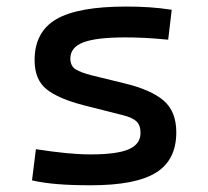

<svg xmlns="http://www.w3.org/2000/svg" viewBox="-20 -547 626 577"><path d="M252.9 9.8Q194.3 9.8 152.6 6.3Q110.8 2.9 76.2 -4.9L87.9 -98.6Q139.2 -90.8 178.5 -86.9Q217.8 -83 252.9 -83Q331.5 -83 366.9 -98.4Q402.3 -113.8 402.3 -147.5Q402.3 -170.9 389.9 -182.4Q377.4 -193.8 351.6 -200.2L232.4 -230.5Q155.8 -250 119.9 -278.8Q84 -307.6 84 -366.2Q84 -451.2 149.2 -489.3Q214.4 -527.3 359.4 -527.3Q397 -527.3 429.4 -525.1Q461.9 -522.9 496.1 -517.6L485.4 -427.7Q445.8 -431.6 415.5 -433.1Q385.3 -434.6 356.4 -434.6Q269.5 -434.6 230.5 -419.7Q191.4 -404.8 191.4 -371.1Q191.4 -348.6 207.5 -338.6Q223.6 -328.6 256.8 -320.3L352.5 -296.9Q434.1 -277.3 471.9 -244.6Q509.8 -211.9 509.8 -149.4Q509.8 -65.9 448.7 -28.1Q387.7 9.8 252.9 9.8Z"/></svg>

Font: Cascadia Code
Style: Regular
Weight: 400
Monospace: yes
Designer: Aaron Bell
Foundry: Saja Typeworks
Version: Version 2106.017